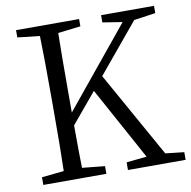

<svg xmlns="http://www.w3.org/2000/svg" viewBox="-81 -809 885 890"><g transform="rotate(-10 361.5 -364.5)"><path d="M633.8 -45.9 721.7 -36.1V0H450.2V-36.1L545.9 -45.9L358.4 -388.7L240.2 -247.1Q240.2 -120.1 242.2 -46.9L348.6 -36.1V0H51.8V-36.1L156.2 -46.9Q159.2 -141.6 159.2 -336.9V-391.6Q159.2 -586.9 156.2 -682.6L51.8 -694.3V-728.5H348.6V-694.3L242.2 -681.6Q240.2 -587.9 240.2 -391.6V-307.6L544.9 -679.7L452.1 -694.3V-728.5H701.2V-694.3L599.6 -679.7L408.2 -449.2Z"/></g></svg>

Font: Bpmf Zihi Serif Regular
Style: Regular
Weight: 400
Foundry: But Ko
Version: Version 1.320